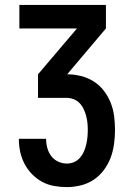

<svg xmlns="http://www.w3.org/2000/svg" viewBox="-20 -755 540 783"><path d="M253 8Q227 8 201 3.5Q175 -1 152 -13.5Q129 -26 110.5 -45Q92 -64 80 -87Q68 -110 62.5 -135.5Q57 -161 57 -187V-189H168V-188Q168 -170 173 -151.5Q178 -133 189 -118.5Q200 -104 217 -96Q234 -88 253 -88Q268 -88 282 -94Q296 -100 306 -111.5Q316 -123 322 -136.5Q328 -150 331.5 -165Q335 -180 336.5 -195Q338 -210 338 -225Q338 -240 336.5 -254.5Q335 -269 331 -283.5Q327 -298 320.5 -311.5Q314 -325 303.5 -335.5Q293 -346 279 -351Q265 -356 250 -356H135V-452L294 -639H59V-735H412V-639L254 -452Q282 -452 310 -445Q338 -438 362 -423Q386 -408 403.5 -385Q421 -362 431.5 -335.5Q442 -309 445.5 -281Q449 -253 449 -225Q449 -196 445 -167Q441 -138 431 -111.5Q421 -85 403.5 -61.5Q386 -38 362 -22Q338 -6 309.5 1Q281 8 253 8Z"/></svg>

Font: Iosevka Term Curly
Style: Bold
Weight: 700
Designer: Belleve Invis
Foundry: Belleve Invis
Version: Version 32.3.0